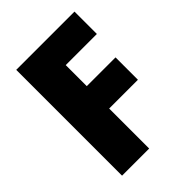

<svg xmlns="http://www.w3.org/2000/svg" viewBox="-207 -815 916 916"><g transform="rotate(-45 250.5 -357.0)"><path d="M253 0H70V-714H463V-563H253V-421H447V-270H253Z"/></g></svg>

Font: Noto Sans Gurmukhi SemiCondensed Black
Style: Regular
Weight: 900
Width: 4
Designer: Jelle Bosma - Monotype Design Team
Foundry: Monotype Imaging Inc.
Version: Version 2.004; ttfautohint (v1.8.4.7-5d5b)